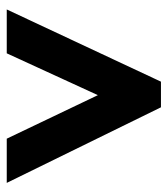

<svg xmlns="http://www.w3.org/2000/svg" viewBox="16 -771 497 569"><g transform="rotate(90 264.5 -486.5)"><path d="M8 -258 222 -715H298L522 -258H391L262 -528L138 -258Z"/></g></svg>

Font: Noto Sans Myanmar Condensed ExtraBold
Style: Regular
Weight: 800
Width: 3
Designer: Monotype Design Team
Foundry: Monotype Imaging Inc.
Version: Version 2.107; ttfautohint (v1.8.4.7-5d5b)